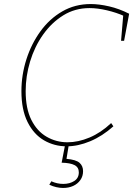

<svg xmlns="http://www.w3.org/2000/svg" viewBox="-20 -718 671 950"><path d="M292 212Q276 212 258.5 208Q241 204 224 196L234 179Q263 192 293 192Q325 192 347.5 177.5Q370 163 370 135Q370 110 349 99Q328 88 285 87L304 -11H322L309 68Q356 72 373.5 87.5Q391 103 391 129Q391 154 377.5 173Q364 192 342 202Q320 212 292 212ZM86 -267Q86 -347 110.5 -424Q135 -501 180 -563Q225 -625 288 -661.5Q351 -698 429 -698Q470 -698 520 -686.5Q570 -675 619 -650L594 -516H579L590 -646L596 -638Q556 -656 509 -667Q462 -678 423 -678Q351 -678 293 -642Q235 -606 193 -546.5Q151 -487 129 -414Q107 -341 107 -267Q107 -181 135 -125Q163 -69 210.5 -41.5Q258 -14 314 -14Q367 -14 423 -37.5Q479 -61 530 -109L541 -93Q486 -44 426 -19Q366 6 310 6Q249 6 198 -23.5Q147 -53 116.5 -114Q86 -175 86 -267Z"/></svg>

Font: Bitter Thin Thin
Style: Italic
Weight: 250
Italic angle: -9°
Version: Version 2.002